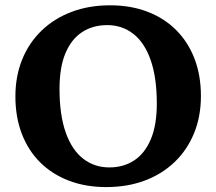

<svg xmlns="http://www.w3.org/2000/svg" viewBox="-20 -710 836 742"><path d="M405.5 -689.5Q485 -689.5 549.8 -664.8Q614.5 -640 660.8 -593.8Q707 -547.5 731.8 -483Q756.5 -418.5 756.5 -339Q756.5 -260 730 -195.2Q703.5 -130.5 654.8 -83.8Q606 -37 539 -12Q472 13 390.5 13Q311 13 246.2 -11.8Q181.5 -36.5 135.2 -82.5Q89 -128.5 64.2 -193.2Q39.5 -258 39.5 -337Q39.5 -416 66 -480.8Q92.5 -545.5 141.2 -592.2Q190 -639 257 -664.2Q324 -689.5 405.5 -689.5ZM402.5 -63Q457.5 -63 498.8 -90.2Q540 -117.5 563 -172.2Q586 -227 586 -309.5Q586 -410.5 562.2 -478Q538.5 -545.5 495.2 -579.2Q452 -613 394 -613Q339 -613 297.5 -586Q256 -559 233 -504.5Q210 -450 210 -366.5Q210 -266 233.8 -198.5Q257.5 -131 301 -97Q344.5 -63 402.5 -63Z"/></svg>

Font: Newsreader 16pt 16pt
Style: Bold
Weight: 700
Version: Version 1.003